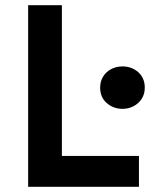

<svg xmlns="http://www.w3.org/2000/svg" viewBox="-20 -720 590 740"><path d="M88.5 0V-700H218.5V-119H515.5V0ZM452 -300.5Q417 -300.5 391.5 -322.8Q366 -345 366 -382Q366 -407 377.8 -425.5Q389.5 -444 409 -454Q428.5 -464 452 -464Q487.5 -464 512.8 -441.8Q538 -419.5 538 -382Q538 -357.5 526.2 -339.2Q514.5 -321 495 -310.8Q475.5 -300.5 452 -300.5Z"/></svg>

Font: Geologica EX Med
Style: Regular
Weight: 500
Designer: Sindre Bremnes, Frode Helland
Foundry: Monokrom Skriftforlag AS
Version: Version 1.010;gftools[0.9.28]